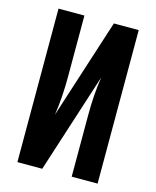

<svg xmlns="http://www.w3.org/2000/svg" viewBox="-111 -812 722 888"><g transform="rotate(15 250.0 -367.5)"><path d="M58 0V-735H182V-441Q182 -395 179 -349Q176 -303 169 -257L323 -735H442V0H318V-294Q318 -340 321 -386Q324 -432 331 -478L177 0Z"/></g></svg>

Font: Iosevka Term Curly Extrabold
Style: Regular
Weight: 800
Designer: Belleve Invis
Foundry: Belleve Invis
Version: Version 32.3.0